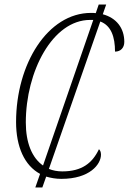

<svg xmlns="http://www.w3.org/2000/svg" viewBox="-20 -780 569 848"><path d="M136 48H167L184 0C204 6 227 10 251 10C376 10 426 -54 426 -97C426 -109 422 -117 417 -121C388 -60 342 -23 255 -23C233 -23 213 -27 196 -34L423 -685C471 -667 488 -617 488 -552C513 -552 529 -569 529 -595C529 -656 494 -701 434 -717L449 -760H416L403 -722C396 -723 389 -723 382 -723C191 -723 51 -498 51 -241C51 -132 88 -49 157 -12ZM94 -239C94 -464 212 -692 378 -692C383 -692 388 -692 392 -692L170 -49C121 -83 94 -150 94 -239Z"/></svg>

Font: Noto Serif Condensed ExtraLight
Style: Italic
Weight: 200
Width: 3
Italic angle: -12°
Designer: Monotype Design Team
Foundry: Monotype Imaging Inc.
Version: Version 2.013